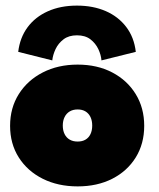

<svg xmlns="http://www.w3.org/2000/svg" viewBox="-20 -653 566 685"><path d="M257 12Q187 12 132.5 -15.2Q78 -42.5 47 -91.2Q16 -140 16 -204Q16 -268 47 -317.2Q78 -366.5 132.5 -394.5Q187 -422.5 257 -422.5Q327 -422.5 380.5 -394.5Q434 -366.5 464.2 -317.2Q494.5 -268 494.5 -204Q494.5 -140 464.2 -91.2Q434 -42.5 380.5 -15.2Q327 12 257 12ZM257 -148Q273.5 -148 285 -154.8Q296.5 -161.5 302.8 -174.5Q309 -187.5 309 -205Q309 -222.5 302.8 -235.5Q296.5 -248.5 285 -255.5Q273.5 -262.5 257 -262.5Q240.5 -262.5 228.8 -255.5Q217 -248.5 210.5 -235.5Q204 -222.5 204 -205Q204 -187.5 210.5 -174.5Q217 -161.5 228.8 -154.8Q240.5 -148 257 -148ZM166.5 -437.5 45 -468Q51 -518.5 78.2 -555.5Q105.5 -592.5 150.8 -612.8Q196 -633 254.5 -633Q312 -633 357 -613.5Q402 -594 430.2 -557Q458.5 -520 464.5 -468L342 -437.5Q340.5 -457 330.8 -477.8Q321 -498.5 302.5 -512.8Q284 -527 254.5 -527Q225.5 -527 206.8 -512.8Q188 -498.5 178.2 -477.8Q168.5 -457 166.5 -437.5Z"/></svg>

Font: League Spartan Thin Black
Style: Regular
Weight: 900
Version: Version 2.002